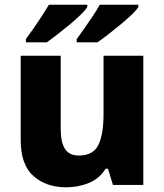

<svg xmlns="http://www.w3.org/2000/svg" viewBox="-20 -786 699 816"><path d="M589 -549V0H460L439 -69H429Q403 -27 358 -8.5Q313 10 261 10Q176 10 122 -38Q68 -86 68 -191V-549H238V-238Q238 -182 256 -153.5Q274 -125 315 -125Q376 -125 398 -170Q420 -215 420 -300V-549ZM568 -756Q560 -743 539 -723Q518 -703 491.5 -681Q465 -659 439 -639Q413 -619 394 -606H306V-620Q320 -639 338 -664.5Q356 -690 374 -717Q392 -744 404 -766H568ZM351 -756Q343 -743 322.5 -723Q302 -703 275.5 -681Q249 -659 223 -639Q197 -619 179 -606H90V-620Q104 -639 122 -664.5Q140 -690 157.5 -717Q175 -744 188 -766H351Z"/></svg>

Font: Noto Sans Georgian ExtraBold
Style: Regular
Weight: 800
Designer: Monotype Design Team, Akaki Razmadze
Foundry: Google LLC
Version: Version 2.005; ttfautohint (v1.8.4.7-5d5b)